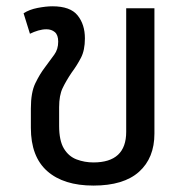

<svg xmlns="http://www.w3.org/2000/svg" viewBox="-20 -574 587 604"><path d="M273.9 9.8Q180.2 9.8 128.7 -35.6Q77.1 -81.1 77.1 -171.9V-232.9Q77.1 -283.2 91.1 -312Q105 -340.8 121.1 -361.8Q138.2 -384.8 150.6 -401.9Q163.1 -418.9 163.1 -442.9Q163.1 -463.9 152.6 -472.9Q142.1 -481.9 126 -481.9Q113.8 -481.9 100.3 -478Q86.9 -474.1 74.2 -467.8L54.2 -532.2Q71.8 -543.9 98.4 -549.1Q125 -554.2 145 -554.2Q201.2 -554.2 224.1 -525.6Q247.1 -497.1 247.1 -453.1Q247.1 -416 234.6 -392.1Q222.2 -368.2 205.1 -345.2Q188 -319.8 177 -296.9Q166 -273.9 166 -236.8V-178.2Q166 -131.8 180.9 -106.9Q195.8 -82 220.9 -72.5Q246.1 -63 273.9 -63Q377 -63 377 -159.2V-547.9H465.8V-153.8Q465.8 -77.1 417.5 -33.7Q369.1 9.8 273.9 9.8Z"/></svg>

Font: Kurinto Seri
Style: Regular
Weight: 400
Designer: Kurinto was developed by Clint Goss from a range of fonts that are compatible with the SIL Open Font License Version 1.1
Foundry: Clinton F. Goss
Version: Version 2.196; July 25, 2020